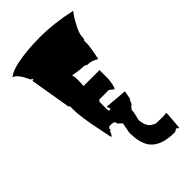

<svg xmlns="http://www.w3.org/2000/svg" viewBox="-312 -831 1256 1256"><g transform="rotate(-45 316.0 -203.0)"><path d="M563.5 217.3 554.2 328.6Q545.9 328.6 537.6 317.4Q534.7 317.4 526.9 323.5Q519 329.6 508.8 329.6Q367.2 329.6 323.7 244.6Q300.8 199.7 300.8 129.4V117.7L314 48.3L285.6 21V8.8Q275.9 -1.5 256.8 -1.5H237.3L227.1 8.8V21Q218.3 21 212.4 38.1Q206.5 55.2 198.2 55.2V65.4Q193.4 39.1 178.7 -31.2Q147.9 -174.8 147.9 -250.5Q147.9 -265.6 148.9 -272.9L139.6 -284.2L91.8 -567.4H101.6V-579.1H91.8Q90.3 -581.5 85.7 -591.1Q81.1 -600.6 79.6 -603.5Q78.1 -606.4 73.7 -615Q69.3 -623.5 67.1 -627Q64.9 -630.4 60.3 -637.5Q55.7 -644.5 52.5 -647.9Q49.3 -651.4 44.4 -657Q39.6 -662.6 35.2 -666Q20.5 -676.3 12.7 -680.2H23.4Q49.8 -702.6 115.2 -715.8Q210 -734.9 333.3 -734.9Q456.5 -734.9 605 -702.6Q585.4 -681.2 555.9 -626.2Q526.4 -571.3 526.4 -546.4Q526.4 -521.5 516.6 -510.7L517.6 -494.6Q517.6 -455.6 497.1 -363.8Q456.5 -386.2 435.1 -386.2Q413.6 -386.2 403.8 -397Q377.9 -397 359.6 -399.7Q341.3 -402.3 324.5 -404.8Q307.6 -407.2 298.3 -408.7Q307.1 -403.8 307.1 -359.4L305.2 -306.6H452.1V-227.5Q452.1 -212.9 445.8 -181.9Q439.5 -150.9 432.1 -148.4L403.8 -171.4H315.4L305.2 -160.6V-80.1L315.4 -72.3L324.2 -80.1L315.4 -103.5Q338.4 -103 389.9 -97.7Q441.4 -92.3 469.7 -92.3V-80.1L460.9 -35.6L452.1 -23.4Q447.8 0 428.2 10.7L417 26.9Q417 44.9 411.1 67.1Q405.3 89.4 402.6 100.3Q399.9 111.3 407.7 140.6Q415.5 169.9 435.5 185.5L460 198.7Q467.3 202.6 524.4 202.6L550.8 201.7L562 197.8Q563.5 209 563.5 217.3Z"/></g></svg>

Font: Butcherman
Style: Regular
Weight: 400
Version: Version 001.004